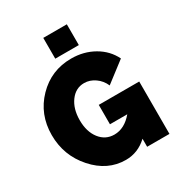

<svg xmlns="http://www.w3.org/2000/svg" viewBox="-210 -1055 1119 1200"><g transform="rotate(-30 349.5 -454.5)"><path d="M503 0V-58Q436 5 348 5Q217 5 120 -104Q23 -213 23 -361Q23 -510 122.5 -612.5Q222 -715 367 -715Q457 -715 529.5 -673.5Q602 -632 637 -560L492 -449Q474 -491 437.5 -516.5Q401 -542 360 -542Q299 -542 260 -489Q221 -436 221 -354Q221 -271 261 -219.5Q301 -168 365 -168Q438 -168 497 -238H372V-378H664V0ZM451 -764H281V-914H451Z"/></g></svg>

Font: Raleway
Style: Heavy
Weight: 900
Designer: Matt McInerney, Pablo Impallari, Rodrigo Fuenzalida
Foundry: Matt McInerney, Pablo Impallari, Rodrigo Fuenzalida
Version: Version 2.001